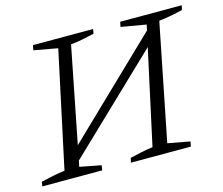

<svg xmlns="http://www.w3.org/2000/svg" viewBox="-94 -779 1050 904"><g transform="rotate(-15 430.5 -327.0)"><path d="M161 -32 175 -103 710 -618 696 -544ZM6 0 10 -22Q41 -29 69.5 -35Q98 -41 126 -44L247 -609L131 -630L136 -654H429L425 -632Q399 -626 370 -620Q341 -614 310 -611L198 -44L302 -24L298 0ZM438 0 443 -22Q472 -29 500.5 -35Q529 -41 555 -44L678 -609L556 -630L561 -654H861L856 -632Q830 -626 801 -620Q772 -614 740 -611L627 -44L735 -24L730 0Z"/></g></svg>

Font: Piazzolla 8pt ExtraLight
Style: Italic
Weight: 250
Italic angle: -11.3°
Designer: Juan Pablo del Peral
Foundry: Huerta Tipografica
Version: Version 2.001